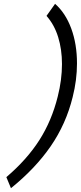

<svg xmlns="http://www.w3.org/2000/svg" viewBox="-20 -802 428 1018"><path d="M388.2 -465.8Q388.2 -377.4 365.2 -287.1Q330.1 -144.5 248.8 -26.6Q167.5 91.3 38.1 195.8L13.7 137.2Q123 43.9 188.7 -59.1Q254.4 -162.1 286.1 -290Q308.6 -378.9 308.6 -462.4Q308.6 -540 288.3 -605.5Q268.1 -670.9 226.6 -717.8L272 -781.7Q327.6 -732.9 357.9 -650.4Q388.2 -567.9 388.2 -465.8Z"/></svg>

Font: Lesson One Light
Style: Italic
Weight: 300
Italic angle: -14°
Designer: But Ko, Victor Gaultney, Annie Olsen, Julie Remington, Don Collingsworth, Eric Hays, Becca Hirsbrunner
Version: Version 1.100